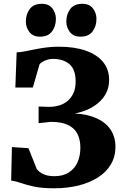

<svg xmlns="http://www.w3.org/2000/svg" viewBox="-20 -1002 664 1032"><path d="M271 10Q205.5 10 163.8 1Q122 -8 93.8 -18Q65.5 -28 40 -31.5L44 -211.5L133 -205.5L178 -92.5Q190.5 -78 205.2 -69.8Q220 -61.5 237 -58.2Q254 -55 271.5 -55Q319 -55 350 -75Q381 -95 396.5 -129.5Q412 -164 412 -208.5Q412 -250.5 396.5 -281.8Q381 -313 346.2 -330Q311.5 -347 253.5 -347L187.5 -340V-429.5L243.5 -427.5Q270.5 -427.5 296.2 -434.8Q322 -442 342.2 -458.5Q362.5 -475 374.5 -501Q386.5 -527 386.5 -564.5Q386.5 -629 353.2 -657.2Q320 -685.5 263.5 -685.5Q242.5 -685.5 221 -676Q199.5 -666.5 192.5 -656L156.5 -531.5H62.5L69.5 -720.5Q90 -721.5 114.5 -726.2Q139 -731 167.5 -736.8Q196 -742.5 228 -746.8Q260 -751 295.5 -751Q380.5 -751 441 -729.8Q501.5 -708.5 534 -668.8Q566.5 -629 566.5 -572.5Q566.5 -531.5 549.8 -500.2Q533 -469 505.8 -446.8Q478.5 -424.5 445.8 -411Q413 -397.5 381.5 -392Q450 -388.5 499.2 -366.2Q548.5 -344 574.5 -305Q600.5 -266 600.5 -212.5Q600.5 -160 576 -118.5Q551.5 -77 507 -48.5Q462.5 -20 402.5 -5Q342.5 10 271 10ZM194.5 -805Q157 -805 138 -830Q119 -855 119 -886Q119 -925.5 140 -953.5Q161 -981.5 203.5 -981.5H204.5Q243 -981.5 261.8 -956.5Q280.5 -931.5 280.5 -900.5Q280.5 -861 259.5 -833Q238.5 -805 195.5 -805ZM412.5 -805Q374.5 -805 355.5 -830Q336.5 -855 336.5 -886Q336.5 -925.5 357.5 -953.5Q378.5 -981.5 421.5 -981.5H422.5Q461 -981.5 479.8 -956.5Q498.5 -931.5 498.5 -900.5Q498.5 -861 477.5 -833Q456.5 -805 413.5 -805Z"/></svg>

Font: Merriweather 20pt Black
Style: Regular
Weight: 900
Version: Version 2.100